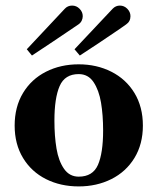

<svg xmlns="http://www.w3.org/2000/svg" viewBox="-20 -656 564 688"><path d="M32.5 -206Q32.5 -273 62.5 -322.8Q92.5 -372.5 144.8 -399Q197 -425.5 262 -425.5Q326.5 -425.5 379 -399Q431.5 -372.5 461.8 -322.8Q492 -273 492 -206Q492 -139.5 461.8 -90Q431.5 -40.5 379 -14.2Q326.5 12 262 12Q197 12 144.8 -14.2Q92.5 -40.5 62.5 -90Q32.5 -139.5 32.5 -206ZM349.5 -188.5Q349.5 -243.5 342 -288.2Q334.5 -333 315.2 -361.8Q296 -390.5 262 -390.5Q212.5 -390.5 193.8 -347.8Q175 -305 175 -223.5Q175 -168 182.5 -123.5Q190 -79 209.5 -51Q229 -23 262 -23Q312.5 -23 331 -65.2Q349.5 -107.5 349.5 -188.5ZM409.5 -636Q425 -636 436.2 -624.5Q447.5 -613 447.5 -598Q447.5 -579 432 -568.5L408.5 -552Q372 -527 331.8 -500.2Q291.5 -473.5 266 -457L247 -479.5L383.5 -624.5Q394.5 -636 409.5 -636ZM238.5 -636Q254 -636 265.2 -624.5Q276.5 -613 276.5 -598Q276.5 -590 272.8 -582Q269 -574 261 -568.5Q232 -548.5 172.5 -508.8Q113 -469 94.5 -457L76 -479.5L212 -624.5Q222.5 -636 238.5 -636Z"/></svg>

Font: Didactic
Style: Regular
Weight: 400
Designer: Tyler Finck
Foundry: Etcetera Type Co
Version: Version 3.007;FEAKit 1.0